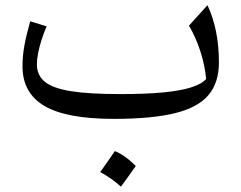

<svg xmlns="http://www.w3.org/2000/svg" viewBox="-20 -440 906 721"><path d="M754.1 -143.6Q737.5 -124.4 697.3 -111.7Q657.1 -99 591.4 -92.8Q525.7 -86.7 432 -86.7Q316.4 -86.7 247.6 -97.4Q178.9 -108.2 148.7 -132.7Q118.5 -157.2 118.5 -198.4Q118.5 -215.9 122.9 -239.3Q127.4 -262.8 135.7 -289.1Q144 -315.5 155.1 -341.1L93.4 -360Q77.8 -304.5 71.2 -266.6Q64.5 -228.6 64.5 -190.8Q64.5 -90.5 147.1 -42Q229.7 6.4 407.8 6.4Q550.8 6.4 637.4 -15.1Q724 -36.6 763 -83.2Q802.1 -129.7 802.1 -205.4Q802.1 -329.1 759.1 -420.5L689.6 -343.7Q716.1 -298.6 732.7 -246.5Q749.4 -194.4 754.1 -143.6ZM411.2 127.4Q397.4 147.8 384 167.1Q370.6 186.4 356.4 206.1Q377.3 217.4 397 231.2Q416.7 245 434.1 261Q448.7 241.2 462.6 221.8Q476.4 202.4 489.9 183.3Q468.7 162.2 449.2 148.4Q429.7 134.6 411.2 127.4Z"/></svg>

Font: Pinar FD VF
Style: Regular
Weight: 300
Designer: Amin Abedi
Version: Version 2.000